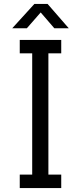

<svg xmlns="http://www.w3.org/2000/svg" viewBox="-20 -952 410 972"><path d="M225 -682V-68H290V0H80V-68H143V-682H80V-750H290V-682ZM221 -932 328 -809H255L186 -889L116 -809H42L154 -932Z"/></svg>

Font: Kelly Slab
Style: Regular
Weight: 400
Designer: Denis Masharov
Foundry: Denis Masharov
Version: Version 1.001